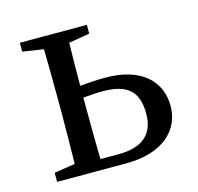

<svg xmlns="http://www.w3.org/2000/svg" viewBox="-82 -606 714 692"><g transform="rotate(-15 274.5 -259.5)"><path d="M221 -39C220 -95 219 -175 219 -230V-269C243 -271 269 -273 291 -273C384 -273 423 -238 423 -154C423 -77 376 -39 290 -39ZM299 -486V-519H49V-486L127 -474C128 -418 129 -342 129 -289V-230C129 -177 128 -101 127 -46L49 -34V0H307C446 0 515 -70 515 -159C515 -250 449 -318 314 -318C285 -318 251 -316 219 -313C219 -363 220 -426 221 -473Z"/></g></svg>

Font: Noto Serif CJK JP Medium
Style: Regular
Weight: 500
Designer: Ryoko NISHIZUKA 西塚涼子 (kana & ideographs); Frank Grießhammer (Latin, Greek & Cyrillic); Wenlong ZHANG 张文龙 (bopomofo); San
Foundry: Adobe Systems Incorporated
Version: Version 1.000;PS 1;hotconv 16.6.53;makeotf.lib2.5.65590